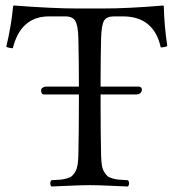

<svg xmlns="http://www.w3.org/2000/svg" viewBox="-20 -676 637 701"><path d="M266.1 -536.1Q265.1 -583 254.9 -599.6Q245.1 -616.2 217.8 -616.2H159.2Q55.7 -616.2 26.9 -500Q15.1 -500 2.9 -504.9Q22 -586.4 27.8 -652.8Q27.8 -655.8 32.2 -655.8Q171.9 -645 265.1 -645H351.1Q449.7 -645 575.2 -655.8Q576.2 -655.8 577.1 -654.5Q578.1 -653.3 578.1 -652.8Q579.6 -583 590.8 -507.8Q580.1 -502.9 566.9 -502.9Q542 -616.2 428.2 -616.2H396Q369.1 -616.2 359.9 -600.3Q350.6 -584.5 349.1 -536.1Q347.2 -465.8 347.2 -359.9H485.8Q491.7 -359.9 494.9 -356.7Q498 -353.5 498 -349.1Q498 -340.8 492.2 -335.9Q486.3 -331.1 477.1 -331.1H347.2V-319.8Q347.2 -191.9 349.1 -108.9Q349.6 -87.9 351.8 -73.5Q354 -59.1 359.9 -49.1Q365.7 -39.1 372.1 -33.4Q378.4 -27.8 391.1 -24.4Q403.8 -21 415 -20Q426.3 -19 446.8 -18.1Q451.2 -13.7 451.2 -6.6Q451.2 0.5 446.8 4.9Q426.8 4.4 382.6 2.2Q338.4 0 308.1 0Q277.3 0 232.2 2.2Q187 4.4 168 4.9Q163.6 0.5 163.6 -6.6Q163.6 -13.7 168 -18.1Q188.5 -19 199.7 -20Q210.9 -21 223.6 -24.4Q236.3 -27.8 242.7 -33.4Q249 -39.1 254.9 -49.1Q260.7 -59.1 263.2 -73.5Q265.6 -87.9 266.1 -108.9Q268.1 -192.4 268.1 -320.8V-331.1H141.1Q135.7 -331.1 132.8 -335.4Q129.9 -339.8 129.9 -345.2Q129.9 -352.1 135.7 -356Q141.6 -359.9 148.9 -359.9H268.1Q268.1 -457.5 266.1 -536.1Z"/></svg>

Font: Linux Libertine Display G
Style: Regular
Weight: 400
Designer: Philipp H. Poll
Foundry: Philipp H. Poll
Version: Version 5.0.9